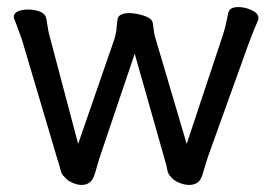

<svg xmlns="http://www.w3.org/2000/svg" viewBox="-20 -505 770 543"><path d="M626 -470Q630 -485 654 -485Q672 -485 690 -477Q711 -468 711 -454Q711 -449 709 -446Q699 -424 683 -381L570 -67Q566 -56 552 -9Q547 6 537.5 12Q528 18 514.5 18Q501 18 486 11.5Q471 5 465 -3Q455 -12 453 -25Q451 -38 447 -50L361 -353L265 -69Q259 -52 255.5 -38.5Q252 -25 247 -10Q238 18 211 18Q198 18 184 11.5Q170 5 164 -3Q154 -12 152 -21.5Q150 -31 144 -49L42 -393Q27 -435 21 -450Q19 -452 19 -457Q19 -468 33 -474Q45 -478 60.5 -478Q76 -478 91 -473Q109 -466 111 -452Q113 -442 115 -428Q117 -414 120 -404L201 -98L302 -390Q307 -404 309 -419Q311 -441 312.5 -450.5Q314 -460 323.5 -464Q333 -468 344 -468Q365 -468 387.5 -460.5Q410 -453 412 -440Q414 -429 415 -418.5Q416 -408 419 -399L508 -98L609 -402Q614 -416 618 -433Z"/></svg>

Font: Moon Stars Kai
Style: Bold
Weight: 700
Designer: GuiWonder
Version: Version 1.101